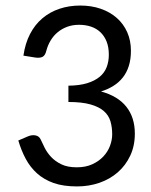

<svg xmlns="http://www.w3.org/2000/svg" viewBox="-20 -669 547 696"><path d="M46.4 0ZM271 -648.9Q311.5 -648.9 345.2 -637.2Q378.9 -625.5 403.3 -604Q427.7 -582.5 441.2 -552.2Q454.6 -522 454.6 -484.9Q454.6 -454.1 447 -430.2Q439.5 -406.2 425.3 -388.2Q411.1 -370.1 391.1 -357.7Q371.1 -345.2 346.2 -337.4Q407.2 -320.8 438 -282Q468.8 -243.2 468.8 -184.6Q468.8 -140.1 452.1 -104.7Q435.5 -69.3 407 -44.4Q378.4 -19.5 340.3 -6.3Q302.2 6.8 259.3 6.8Q209.5 6.8 174.3 -5.6Q139.2 -18.1 114.3 -40.5Q89.4 -63 73.2 -93.3Q57.1 -123.5 46.4 -159.7L81.5 -174.8Q95.7 -180.7 108.6 -178.2Q121.6 -175.8 127.4 -163.6Q133.3 -150.9 141.8 -133.5Q150.4 -116.2 165 -100.3Q179.7 -84.5 202.1 -73.5Q224.6 -62.5 258.3 -62.5Q290.5 -62.5 314.5 -73.5Q338.4 -84.5 354.5 -101.6Q370.6 -118.7 378.7 -140.1Q386.7 -161.6 386.7 -182.1Q386.7 -207.5 380.4 -229.2Q374 -251 356.4 -266.4Q338.9 -281.7 307.9 -290.5Q276.9 -299.3 228 -299.3V-358.4Q268.1 -358.9 295.9 -367.4Q323.7 -376 341.3 -390.6Q358.9 -405.3 366.7 -425.8Q374.5 -446.3 374.5 -470.7Q374.5 -498 366.5 -518.3Q358.4 -538.6 344 -552.2Q329.6 -565.9 309.8 -572.5Q290 -579.1 266.6 -579.1Q243.2 -579.1 223.9 -572Q204.6 -564.9 189.5 -552.5Q174.3 -540 163.8 -522.7Q153.3 -505.4 147.9 -484.9Q144 -468.3 134.5 -463.1Q125 -458 107.9 -460.4L64.9 -467.3Q71.3 -511.7 88.9 -545.7Q106.4 -579.6 133.5 -602.5Q160.6 -625.5 195.6 -637.2Q230.5 -648.9 271 -648.9Z"/></svg>

Font: Carlito
Style: Regular
Weight: 400
Designer: Lukasz Dziedzic
Foundry: tyPoland Lukasz Dziedzic
Version: Version 1.104